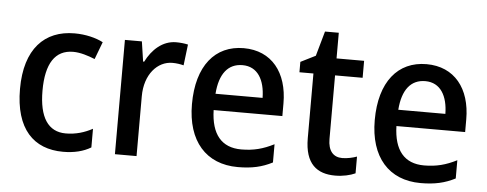

<svg xmlns="http://www.w3.org/2000/svg" viewBox="-47 -776 2287 902"><g transform="rotate(5 1097.0 -325.0)"><path d="M275 10C328 10 371 -1 406 -22V-110C369 -90 328 -77 280 -77C197 -77 154 -142 154 -268C154 -396 197 -462 282 -462C316 -462 353 -450 385 -437L416 -519C382 -537 333 -549 281 -549C140 -549 48 -456 48 -267C48 -78 136 10 275 10Z M760 -549C696 -549 647 -503 618 -445H613L599 -539H519V0H621V-282C621 -386 681 -451 751 -451C770 -451 789 -448 804 -444L816 -543C799 -547 778 -549 760 -549Z M1079 -549C944 -549 859 -447 859 -266C859 -92 949 10 1099 10C1166 10 1213 -1 1262 -26V-112C1211 -86 1166 -74 1108 -74C1015 -74 966 -133 963 -247H1287V-307C1287 -452 1211 -549 1079 -549ZM1080 -469C1152 -469 1186 -408 1187 -324H965C972 -419 1012 -469 1080 -469Z M1584 -75C1542 -75 1517 -103 1517 -159V-459H1647V-539H1517V-660H1452L1419 -543L1349 -508V-459H1415V-154C1415 -32 1473 10 1558 10C1595 10 1629 2 1653 -9V-88C1634 -81 1608 -75 1584 -75Z M1941 -549C1806 -549 1721 -447 1721 -266C1721 -92 1811 10 1961 10C2028 10 2075 -1 2124 -26V-112C2073 -86 2028 -74 1970 -74C1877 -74 1828 -133 1825 -247H2149V-307C2149 -452 2073 -549 1941 -549ZM1942 -469C2014 -469 2048 -408 2049 -324H1827C1834 -419 1874 -469 1942 -469Z"/></g></svg>

Font: Noto Sans Thai Looped SemiCondensed Medium
Style: Regular
Weight: 500
Width: 4
Designer: Sasikarn Vongin, Ben Mitchell
Foundry: The Fontpad Ltd
Version: Version 1.001